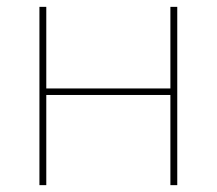

<svg xmlns="http://www.w3.org/2000/svg" viewBox="-20 -540 632 560"><path d="M95 0H115V-263H477V0H497V-520H477V-282H115V-520H95Z"/></svg>

Font: Fixel Text Thin
Style: Regular
Weight: 100
Width: 4
Designer: AlfaBravo + MacPaw
Foundry: Kyrylo Tkachov, Marchela Mozhyna, Serhii Makarenko, Maria Weinstein, Zakhar Kryvoshyya
Version: Version 1.211